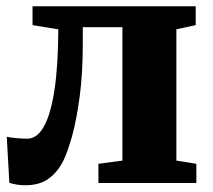

<svg xmlns="http://www.w3.org/2000/svg" viewBox="-20 -568 661 596"><path d="M59 7Q43.5 7 31 4.8Q18.5 2.5 9 -0.5L1 -143.5Q11.5 -141 31 -139.2Q50.5 -137.5 65 -137.5Q95 -137.5 116.2 -175.2Q137.5 -213 149 -288.2Q160.5 -363.5 161 -477L81 -490V-548.5H587.5V-490L527.5 -477V-69.5L589.5 -59.5V0H285.5V-59.5L360 -69.5V-483.5H237V-435.5Q237 -339.5 227.2 -267.2Q217.5 -195 203.8 -145.8Q190 -96.5 177 -70Q160 -35 131.8 -14Q103.5 7 59 7Z"/></svg>

Font: Merriweather 36pt Black
Style: Regular
Weight: 900
Version: Version 2.100